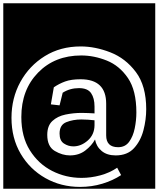

<svg xmlns="http://www.w3.org/2000/svg" viewBox="-32 -937 966 1170"><path d="M-12 -917H914V213H-12ZM296 -405 278 -301 331 -295 350 -372Q394 -400 449 -400Q502 -400 523 -369.5Q544 -339 544 -288V-246Q526 -247 506 -248Q486 -249 466 -249Q416 -249 367.5 -239Q319 -229 287.5 -200Q256 -171 256 -115Q256 -44 302 -17Q348 10 394 10Q449 10 488 -20Q527 -50 547 -87Q555 -44 587.5 -17Q620 10 673 10Q744 10 784.5 -34Q825 -78 842 -143Q859 -208 859 -272Q859 -414 796 -498Q733 -582 640.5 -618Q548 -654 460 -654Q336 -654 241 -595Q146 -536 92 -437.5Q38 -339 38 -219Q38 -95 94 0Q150 95 245 148.5Q340 202 456 202Q527 202 591.5 182.5Q656 163 706 130L682 85Q637 116 579.5 131.5Q522 147 465 147Q369 147 285.5 104.5Q202 62 150 -21Q98 -104 98 -224Q98 -390 200 -494.5Q302 -599 463 -599Q541 -599 618.5 -568Q696 -537 747.5 -461.5Q799 -386 799 -252Q799 -204 789 -155Q779 -106 755 -73Q731 -40 688 -40Q615 -40 615 -112V-305Q615 -454 459 -454Q402 -454 365 -440.5Q328 -427 296 -405ZM544 -204V-173Q543 -116 502.5 -80.5Q462 -45 415 -45Q384 -45 357.5 -62.5Q331 -80 331 -123Q331 -176 372 -192.5Q413 -209 464 -209Q484 -209 505 -207.5Q526 -206 544 -204Z"/></svg>

Font: Zilla Slab Highlight
Style: Regular
Weight: 400
Designer: Typotheque Type Foundry
Foundry: Typotheque type foundry
Version: Version 1.1; 2017; ttfautohint (v1.6)